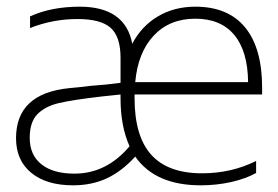

<svg xmlns="http://www.w3.org/2000/svg" viewBox="-20 -521 834 575"><path d="M187 -257Q232 -261 252 -264Q298 -267 341 -273V-348Q341 -411 311.5 -437.5Q282 -464 212 -464Q138 -464 70 -437V-472Q134 -501 219 -501Q287 -501 326.5 -473Q366 -445 376 -390Q404 -443 453 -472Q502 -501 565 -501Q663 -501 714 -439Q765 -377 765 -258V-238H383V-227Q383 -113 433 -57.5Q483 -2 585 -2Q673 -2 747 -39V-3Q717 14 673 24Q629 34 581 34Q445 34 385 -52Q345 -8 300 13Q255 34 199 34Q119 34 73.5 -3.5Q28 -41 28 -107Q28 -241 187 -257ZM565 -465Q488 -465 440.5 -414.5Q393 -364 385 -275H723Q722 -368 681.5 -416.5Q641 -465 565 -465ZM203 -1Q299 -1 368 -83Q341 -143 341 -226V-238L284 -232Q198 -222 157 -212.5Q116 -203 92.5 -179.5Q69 -156 69 -108Q69 -57 104 -29Q139 -1 203 -1Z"/></svg>

Font: Gmarket Sans TTF Light
Style: Regular
Weight: 300
Designer: Creative Director : Sungho Lee; Art Director : Kiwoong Choi; Project Manager : Sori Yang, Jongwook Yoon; Font Designer :
Foundry: Sandoll Inc.
Version: Version 1.000;hotconv 1.0.109;makeotfexe 2.5.65596